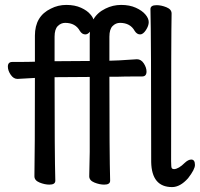

<svg xmlns="http://www.w3.org/2000/svg" viewBox="-20 -734 813 781"><path d="M181 17Q162 17 141 8.5Q120 0 120 -17Q122 -116 122 -417L51 -413Q35 -413 23.5 -430Q12 -447 12 -463Q12 -482 30 -482Q104 -482 122 -483V-589Q122 -668 187 -699Q216 -714 250 -714Q284 -714 309.5 -702.5Q335 -691 348 -675Q357 -665 360 -655Q376 -683 409 -699Q439 -714 473 -714Q507 -714 532.5 -702.5Q558 -691 571.5 -675Q585 -659 585 -644Q585 -629 573.5 -611.5Q562 -594 550 -594Q537 -594 528 -608Q510 -641 468 -641Q451 -641 438 -628Q425 -615 425 -585V-487Q451 -487 537 -493Q554 -493 565 -476Q576 -459 576 -443Q576 -423 558 -423Q475 -423 462 -422H425Q425 -105 428 1Q428 17 404 17Q385 17 364 8.5Q343 0 343 -17L345 -116V-421L202 -420Q202 -105 205 1Q205 17 181 17ZM202 -485 345 -486V-589Q345 -597 346 -605Q337 -594 327 -594Q314 -594 305 -608Q287 -641 245 -641Q228 -641 215 -628Q202 -615 202 -585ZM680 27Q597 27 595 -75Q595 -590 592 -697Q592 -713 617 -713Q636 -713 657 -704.5Q678 -696 678 -679Q676 -590 676 -78Q676 -53 679 -49.5Q682 -46 688 -46Q707 -47 732 -72Q746 -85 758 -85Q773 -85 773 -63Q773 -45 745 -9Q713 27 680 27Z"/></svg>

Font: LXGW WenKai Medium
Style: Regular
Weight: 500
Designer: LXGW / Fontworks Inc.
Foundry: LXGW / Fontworks Inc.
Version: Version 1.501; October 10, 2024